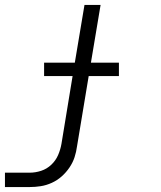

<svg xmlns="http://www.w3.org/2000/svg" viewBox="-28 -540 648 775"><path d="M-8 215V157H92Q115 157 138 149.5Q161 142 179 125Q197 108 206.5 86Q216 64 220 41L265 -233H150V-287H274L313 -520H378L339 -287H452V-233H330L283 50Q280 73 273 94.5Q266 116 252.5 136Q239 156 221 172Q203 188 181 198Q159 208 136.5 211.5Q114 215 92 215Z"/></svg>

Font: Iosevka Light Extended
Style: Italic
Weight: 300
Width: 7
Italic angle: -9°
Monospace: yes
Designer: Belleve Invis
Foundry: Belleve Invis
Version: Version 32.5.0; ttfautohint (v1.8.4)